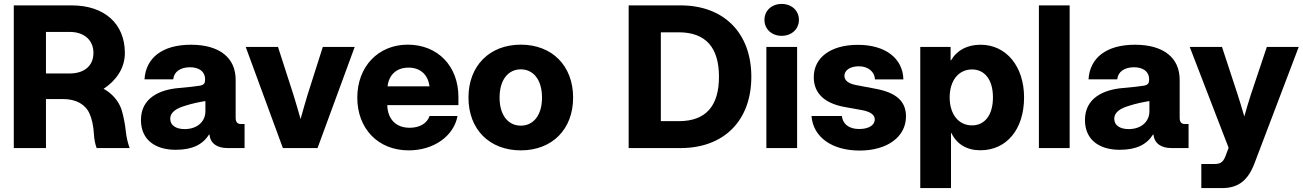

<svg xmlns="http://www.w3.org/2000/svg" viewBox="-20 -755 6646 979"><path d="M50.3 0H214.4V-250H301.3C368.7 -250 416 -222.2 436.5 -175.8C448.7 -149.4 456.5 -112.3 459 -70.8C460.4 -43 465.8 -19.5 472.7 0H641.1C632.8 -22 624.5 -54.7 621.6 -84.5C618.2 -119.6 609.4 -164.1 600.6 -193.4C585.4 -241.2 550.3 -279.3 508.3 -302.2C569.3 -342.3 616.7 -404.3 616.7 -484.9C616.7 -633.8 512.7 -727.5 346.2 -727.5H50.3ZM214.4 -380.4V-592.3H335C409.7 -592.3 456.5 -550.3 456.5 -484.9C456.5 -419.9 410.2 -380.4 335.4 -380.4Z M876 8.8C960.4 8.8 1013.7 -17.6 1045.9 -69.3H1047.9C1052.7 -24.4 1085.4 0 1140.6 0H1227.1V-122.6H1209.5C1189.9 -122.6 1181.6 -131.8 1181.6 -155.8V-348.1C1181.6 -460.4 1099.6 -526.9 953.6 -526.9C807.6 -526.9 723.6 -460 716.8 -350.6H863.3C866.7 -387.7 898.4 -412.1 948.7 -412.1C996.6 -412.1 1025.9 -388.7 1025.9 -351.1C1025.9 -332.5 1022 -322.8 1001 -318.4C979 -314.5 936 -310.1 892.1 -306.2C793.5 -297.9 698.7 -255.4 698.7 -143.1C698.7 -41 772.9 8.8 876 8.8ZM921.9 -96.7C877.4 -96.7 848.1 -115.7 848.1 -148.9C848.1 -184.1 880.9 -203.1 925.8 -216.3C960.9 -227.5 992.2 -233.9 1027.3 -239.7V-187C1027.3 -133.8 983.9 -96.7 921.9 -96.7Z M1422.4 0H1599.1L1788.6 -515.6H1626L1547.9 -270.5C1535.6 -229.5 1523.9 -189 1512.7 -147.9C1501 -189 1489.3 -229.5 1476.6 -270.5L1397.5 -515.6H1232.9Z M2064 11.7C2191.4 11.7 2293.5 -60.5 2313 -163.6H2170.4C2158.2 -127 2121.1 -103.5 2068.8 -103.5C1998 -103.5 1957 -147.9 1954.6 -218.8H2317.4V-261.2C2317.4 -417.5 2212.4 -527.3 2059.1 -527.3C1908.2 -527.3 1801.8 -415 1801.8 -257.3C1801.8 -100.6 1906.2 11.7 2064 11.7ZM1956.1 -314.9C1963.4 -374.5 2002.4 -410.2 2063 -410.2C2123 -410.2 2162.6 -374.5 2169.9 -314.9Z M2635.7 11.7C2794.9 11.7 2902.3 -95.2 2902.3 -257.3C2902.3 -419.9 2794.9 -527.3 2635.7 -527.3C2476.6 -527.3 2368.7 -419.9 2368.7 -257.3C2368.7 -94.7 2476.6 11.7 2635.7 11.7ZM2635.7 -114.3C2571.8 -114.3 2527.3 -166.5 2527.3 -257.3C2527.3 -349.1 2571.8 -401.4 2635.7 -401.4C2699.2 -401.4 2743.7 -348.6 2743.7 -257.3C2743.7 -166.5 2699.2 -114.3 2635.7 -114.3Z M3449.7 0C3672.9 0 3811 -141.1 3811 -363.8C3811 -586.4 3671.4 -727.5 3450.7 -727.5H3185.5V0ZM3349.6 -137.2V-590.3H3440.4C3579.6 -590.3 3646 -511.7 3646 -363.8C3646 -216.3 3581.1 -137.2 3440.9 -137.2Z M3887.7 0H4044.4V-515.6H3887.7ZM3965.8 -572.3C4016.6 -572.3 4053.7 -606.9 4053.7 -653.8C4053.7 -700.7 4016.6 -734.9 3965.8 -734.9C3914.6 -734.9 3877.9 -700.7 3877.9 -653.8C3877.9 -606.9 3914.6 -572.3 3965.8 -572.3Z M4363.3 12.7C4503.4 12.7 4599.6 -56.6 4599.6 -161.6C4599.6 -237.8 4550.8 -282.7 4445.3 -302.2L4344.7 -321.3C4307.1 -328.6 4285.6 -344.2 4285.6 -368.2C4285.6 -396 4313.5 -417 4359.9 -417C4407.2 -417 4440.4 -388.2 4441.4 -350.1H4586.4C4583.5 -458.5 4493.7 -526.4 4354.5 -526.4C4215.3 -526.4 4129.4 -461.4 4129.4 -361.3C4129.4 -280.3 4183.1 -229 4283.7 -210L4376 -193.4C4417 -185.5 4440.4 -170.4 4440.4 -146C4440.4 -117.2 4410.6 -97.2 4360.8 -97.2C4308.6 -97.2 4277.3 -122.6 4272.5 -163.6H4117.7C4126.5 -53.7 4224.6 12.7 4363.3 12.7Z M4672.4 204.1H4829.1V-76.7H4831.1C4858.9 -19 4910.6 11.2 4978.5 11.2C5113.3 11.2 5201.7 -96.2 5201.7 -258.3C5201.7 -416.5 5110.8 -526.9 4980 -526.9C4913.1 -526.9 4860.4 -500 4829.1 -447.3H4827.1V-515.6H4672.4ZM4936 -115.7C4868.2 -115.7 4822.3 -171.9 4822.3 -258.3C4822.3 -344.7 4868.2 -400.9 4936 -400.9C5001.5 -400.9 5043 -348.1 5043 -258.3C5043 -168.5 5001.5 -115.7 4936 -115.7Z M5434.1 -727.5H5277.3V0H5434.1Z M5689.5 8.8C5773.9 8.8 5827.1 -17.6 5859.4 -69.3H5861.3C5866.2 -24.4 5898.9 0 5954.1 0H6040.5V-122.6H6022.9C6003.4 -122.6 5995.1 -131.8 5995.1 -155.8V-348.1C5995.1 -460.4 5913.1 -526.9 5767.1 -526.9C5621.1 -526.9 5537.1 -460 5530.3 -350.6H5676.8C5680.2 -387.7 5711.9 -412.1 5762.2 -412.1C5810.1 -412.1 5839.4 -388.7 5839.4 -351.1C5839.4 -332.5 5835.4 -322.8 5814.5 -318.4C5792.5 -314.5 5749.5 -310.1 5705.6 -306.2C5606.9 -297.9 5512.2 -255.4 5512.2 -143.1C5512.2 -41 5586.4 8.8 5689.5 8.8ZM5735.4 -96.7C5690.9 -96.7 5661.6 -115.7 5661.6 -148.9C5661.6 -184.1 5694.3 -203.1 5739.3 -216.3C5774.4 -227.5 5805.7 -233.9 5840.8 -239.7V-187C5840.8 -133.8 5797.4 -96.7 5735.4 -96.7Z M6105.5 204.1H6210.4C6293.9 204.1 6343.8 165.5 6377.4 75.7L6602.1 -515.6H6439.5L6357.4 -270.5C6345.7 -234.4 6335 -197.8 6324.7 -161.1C6314 -197.8 6303.2 -233.9 6291.5 -270.5L6210.9 -515.6H6046.4L6244.6 -1.5L6233.4 28.3C6220.2 66.9 6209 81.1 6174.3 81.1H6105.5Z"/></svg>

Font: Raveo Display
Style: Bold
Weight: 700
Designer: Jakub Foglar, Rasmus Andersson (Inter)
Foundry: Jakubfoglar.com
Version: Version 1.100;Glyphs 3.2.3 (3260)